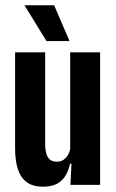

<svg xmlns="http://www.w3.org/2000/svg" viewBox="-20 -698 438 725"><path d="M150.5 -500.5V-156Q150.5 -133.5 154.8 -118.2Q159 -103 168.8 -95.2Q178.5 -87.5 194.5 -87.5Q209.5 -87.5 219.8 -94.5Q230 -101.5 236.8 -113.2Q243.5 -125 246 -140.5L269.5 -80H244.5Q239.5 -55.5 228 -35.8Q216.5 -16 196 -4.5Q175.5 7 142 7Q105.5 7 82.2 -9.2Q59 -25.5 48 -57.8Q37 -90 37 -138V-500.5ZM358 -500.5V0H246L250.5 -94L245 -96V-500.5ZM184.5 -678 242.5 -543H155.5L72.5 -678Z"/></svg>

Font: Anek Tamil Condensed SemiBold
Style: Regular
Weight: 600
Width: 3
Designer: Aadarsh Rajan (Tamil), Yesha Goshar (Latin)
Foundry: Ek Type
Version: Version 1.003